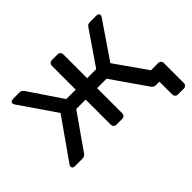

<svg xmlns="http://www.w3.org/2000/svg" viewBox="-137 -744 1093 1093"><g transform="rotate(-45 410.0 -197.0)"><path d="M746 126Q736 126 729.5 119.5Q723 113 723 103V0H706L653 -80H793Q803 -80 809.5 -73.5Q816 -67 816 -57V103Q816 113 809.5 119.5Q803 126 793 126ZM43 0Q34 0 28.5 -4Q23 -8 23 -16Q23 -21 28 -29L199 -272L48 -492Q46 -495 45 -498.5Q44 -502 44 -504Q44 -512 49.5 -516Q55 -520 64 -520H116Q126 -520 132 -516Q138 -512 143 -505L278 -305H354V-497Q354 -507 360.5 -513.5Q367 -520 377 -520H423Q434 -520 440 -513.5Q446 -507 446 -497V-305H519L656 -505Q660 -512 666.5 -516Q673 -520 682 -520H735Q744 -520 749.5 -516Q755 -512 755 -504Q755 -502 753.5 -498.5Q752 -495 750 -492L600 -272L771 -29Q775 -23 775 -16Q775 -8 770 -4Q765 0 755 0H695Q685 0 678.5 -4.5Q672 -9 668 -15L522 -225H446V-23Q446 -13 440 -6.5Q434 0 423 0H377Q367 0 360.5 -6.5Q354 -13 354 -23V-225H278L131 -15Q127 -9 120.5 -4.5Q114 0 104 0Z"/></g></svg>

Font: RubikRegular
Style: Regular
Weight: 400
Designer: Hubert and Fischer
Foundry: Hubert and Fischer
Version: Version 2.300;gftools[0.9.30]